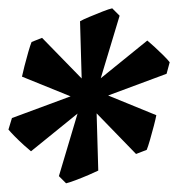

<svg xmlns="http://www.w3.org/2000/svg" viewBox="-23 -782 424 457"><path d="M134.3 -345.7 117.2 -362.8 161.6 -511.7 50.8 -421.9Q45.4 -426.3 33.9 -436.5Q22.5 -446.8 11.7 -457.8Q1 -468.8 -2.9 -473.6L5.4 -501L145 -552.7L29.3 -599.6Q30.8 -607.4 35.2 -624.5Q39.6 -641.6 44.4 -658.4Q49.3 -675.3 52.2 -682.1L77.1 -691.9L171.4 -595.2L167.5 -731.4Q174.3 -735.4 189.9 -741.9Q205.6 -748.5 221.2 -754.6Q236.8 -760.7 244.1 -762.2L261.7 -744.6L216.8 -595.7L327.6 -685.5Q333 -681.2 344.5 -670.7Q356 -660.2 366.5 -649.7Q377 -639.2 380.9 -633.8L373.5 -606.4L234.4 -554.7L349.1 -507.8Q347.7 -500 343.3 -482.9Q338.9 -465.8 334 -449Q329.1 -432.1 326.2 -425.3L300.8 -415.5L207 -512.2L210.9 -376Q204.1 -372.6 188.2 -365.7Q172.4 -358.9 156.7 -353Q141.1 -347.2 134.3 -345.7Z"/></svg>

Font: Gentium Plus
Style: Bold Italic
Weight: 700
Italic angle: -8°
Designer: Victor Gaultney, Annie Olsen, Iska Routamaa, Becca Hirsbrunner
Foundry: SIL International
Version: Version 6.101